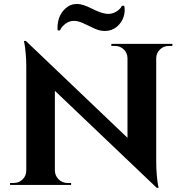

<svg xmlns="http://www.w3.org/2000/svg" viewBox="-20 -918 905 953"><path d="M596.7 -889.2H585Q578.1 -873 556.4 -859.9Q534.7 -846.7 508.3 -849.6Q480.5 -852.5 435.3 -875.5Q390.1 -898.4 362.8 -898.4Q329.1 -898.4 304.9 -876.2Q280.8 -854 272 -824.7Q263.2 -795.4 266.1 -767.1H277.8Q286.1 -787.1 307.6 -802Q329.1 -816.9 355 -814Q376 -811.5 401.4 -798.8Q426.8 -786.1 451.7 -775.1Q476.6 -764.2 500 -764.2Q535.2 -764.2 560.1 -785.4Q585 -806.6 593.8 -835.2Q602.5 -863.8 596.7 -889.2ZM532.7 -700.2H835.9L835.4 -689.9H817.4Q792 -689.9 774.2 -672.6Q756.3 -655.3 755.4 -630.4V-113.8Q755.4 -80.6 758.3 -48.6Q761.2 -16.6 764.2 -1L767.1 14.2H757.8L252.4 -467.3V-70.3Q253.4 -45.4 271.2 -27.6Q289.1 -9.8 314.5 -9.8H333V0H29.8V-9.8H48.3Q73.7 -9.8 91.8 -27.3Q109.9 -44.9 110.4 -70.3V-589.8Q110.4 -623 107.4 -654.3Q104.5 -685.5 101.6 -700.2L98.6 -714.8H108.4L612.8 -233.9V-629.4Q612.3 -654.8 594.5 -672.4Q576.7 -689.9 551.3 -689.9H532.7Z"/></svg>

Font: Cinzel Bold
Style: Regular
Weight: 700
Designer: Natanael Gama
Version: Version 1.001;PS 001.001;hotconv 1.0.56;makeotf.lib2.0.21325